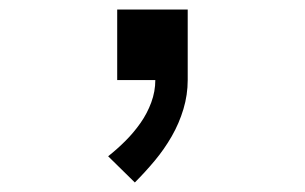

<svg xmlns="http://www.w3.org/2000/svg" viewBox="-20 -168 640 403"><path d="M263 215 207 160Q226 145 243.5 127.5Q261 110 275 90Q289 70 297.5 47Q306 24 306 0H226V-148H374V0Q374 31 365 61Q356 91 340.5 118Q325 145 305 169Q285 193 263 215Z"/></svg>

Font: Iosevka SS04 Medium Extended
Style: Regular
Weight: 500
Width: 7
Monospace: yes
Designer: Belleve Invis
Foundry: Belleve Invis
Version: Version 19.0.0; ttfautohint (v1.8.4)